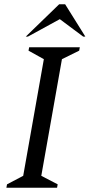

<svg xmlns="http://www.w3.org/2000/svg" viewBox="-20 -882 421 902"><path d="M10 0 13 -16 89 -56 186 -604 114 -644 117 -660H355L352 -644L271 -604L174 -56L251 -16L248 0ZM101 -710 258 -862H286L381 -710H371L261 -792L111 -710Z"/></svg>

Font: Spectral SC
Style: Italic
Weight: 400
Italic angle: -10°
Designer: Jean-Baptiste Levee
Foundry: Production Type
Version: Version 2.001